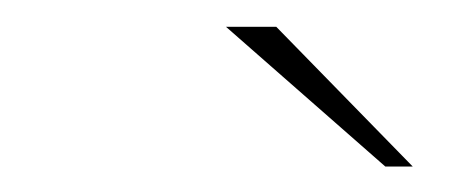

<svg xmlns="http://www.w3.org/2000/svg" viewBox="-20 -758 344 147"><path d="M296 -630.5H275L153 -737.5H191.5Z"/></svg>

Font: Epilogue Thin
Style: Italic
Weight: 250
Italic angle: -12°
Designer: Tyler Finck
Foundry: Etcetera Type Co
Version: Version 2.112